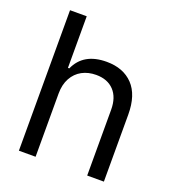

<svg xmlns="http://www.w3.org/2000/svg" viewBox="-130 -807 821 908"><g transform="rotate(20 281.0 -353.5)"><path d="M151.4 0H67.4V-707H151.4V-447.3H158.2Q198.2 -537.1 314.5 -537.1Q398.4 -537.1 446.8 -486.6Q495.1 -436 495.1 -336.9V0H411.1V-331.1Q411.1 -393.1 378.7 -427.5Q346.2 -461.9 289.1 -461.9Q249 -461.9 218 -445.1Q187 -428.2 169.2 -395.8Q151.4 -363.3 151.4 -318.4Z"/></g></svg>

Font: Pretendard
Style: Regular
Weight: 400
Designer: Base glyphs from Inter by Rasmus Andersson; Hangeul glyphs from Noto Sans CJK(Source Han Sans) by Jang Soo-young and Kan
Foundry: Kil Hyung-jin
Version: Version 1.309